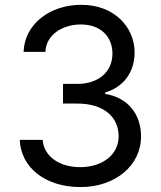

<svg xmlns="http://www.w3.org/2000/svg" viewBox="-20 -757 658 787"><path d="M310.1 9.8C452.6 9.8 558.1 -78.6 558.1 -197.8C558.1 -289.6 503.9 -356.9 411.1 -372.1V-377.9C485.4 -399.9 531.7 -460 531.7 -542C531.7 -645.5 448.7 -737.3 313 -737.3C185.1 -737.3 80.6 -658.7 76.7 -544.4H166C168.9 -615.2 236.8 -656.7 311 -656.7C390.1 -656.7 440.9 -609.4 440.9 -537.1C440.9 -461.9 382.3 -413.1 297.4 -413.1H238.3V-332.5H297.4C405.3 -332.5 466.3 -277.3 466.3 -198.7C466.3 -123 399.9 -71.8 308.6 -71.8C225.6 -71.8 160.2 -114.3 154.8 -183.6H61C65.9 -68.4 167.5 9.8 310.1 9.8Z"/></svg>

Font: Raveo
Style: Regular
Weight: 400
Designer: Jakub Foglar, Rasmus Andersson (Inter)
Foundry: Jakubfoglar.com
Version: Version 1.100;Glyphs 3.2.3 (3260)